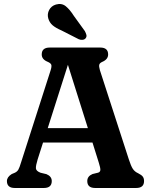

<svg xmlns="http://www.w3.org/2000/svg" viewBox="-20 -937 753 957"><path d="M238 -34.5Q238 0 198.5 0H54Q14.5 0 14.5 -34.5Q14.5 -54.5 38.5 -69.5L54 -76Q65.5 -81.5 71.2 -91Q77 -100.5 85.5 -129L231.5 -584Q238.5 -605 235.8 -613.8Q233 -622.5 217.5 -629Q188 -641 188 -665.5Q188 -700 228 -700H479.5Q519 -700 519 -665.5Q519 -641 489.5 -628.5Q477 -623 474.8 -614.5Q472.5 -606 478 -587L622 -143Q632.5 -110 642 -95.5Q651.5 -81 668.5 -73.5Q685.5 -65 691.8 -56.5Q698 -48 698 -34.5Q698 0 658.5 0H454.5Q415 0 415 -34.5Q415 -58.5 441 -69.5L469.5 -76.5Q480 -80 480.2 -90.5Q480.5 -101 472.5 -126L441 -226.5H194.5L167.5 -142Q158 -111 159 -97.8Q160 -84.5 182 -76L211.5 -69Q238 -58 238 -34.5ZM218 -298.5H418L318.5 -614ZM348 -858 403 -782Q408 -772.5 410.5 -763.5Q413 -754.5 407 -746.5Q401.5 -739.5 391.5 -738.5Q381.5 -737.5 372.5 -741.5L287 -785Q258 -797.5 242.2 -811Q226.5 -824.5 220.5 -845.5Q214.5 -867 225 -887.2Q235.5 -907.5 259 -914.5Q287.5 -922.5 308 -905.8Q328.5 -889 348 -858Z"/></svg>

Font: Fraunces 72pt SuperSoft SemiBold
Style: Regular
Weight: 600
Version: Version 1.000;[b76b70a41]